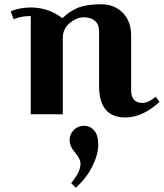

<svg xmlns="http://www.w3.org/2000/svg" viewBox="-20 -535 767 899"><path d="M124 -500Q206 -500 272 -450Q310 -486 350 -500.5Q390 -515 452.5 -515Q515 -515 554.5 -475.5Q594 -436 594 -368V-111Q594 -84 607 -68.5Q620 -53 647 -53Q674 -53 709 -82L727 -58Q647 15 567 15Q444 15 444 -132V-389Q444 -420 425 -437Q406 -454 372.5 -454Q339 -454 306.5 -427Q274 -400 274 -357V0H124V-460Q79 -460 44 -445L30 -482Q73 -500 124 -500ZM335 344 313 322Q357 271 357 232Q357 209 331.5 179.5Q306 150 306 121.5Q306 93 325.5 73.5Q345 54 373.5 54Q402 54 421 76Q440 98 440 143Q440 188 412.5 243.5Q385 299 335 344Z"/></svg>

Font: Croissant One
Style: Regular
Weight: 400
Designer: Eduardo Rodriguez Tunni
Foundry: Eduardo Rodriguez Tunni
Version: Version 1.001